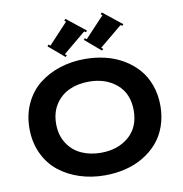

<svg xmlns="http://www.w3.org/2000/svg" viewBox="-101 -1066 1113 1170"><g transform="rotate(-10 455.0 -480.5)"><path d="M478 -835 487.8 -826.2 607.9 -954.1 598.1 -960.9 606.9 -971.2 724.1 -877.9 714.8 -869.1 706.1 -876 565.9 -759.8 577.1 -751 567.9 -742.2 470.2 -825.2ZM252.9 -835 263.2 -826.2 382.8 -954.1 373 -960.9 381.8 -971.2 499 -877.9 490.2 -869.1 481 -876 340.8 -759.8 352.1 -751 342.8 -742.2 245.1 -825.2ZM455.1 -710Q521 -710 581.3 -695.3Q641.6 -680.7 692.4 -650.6Q743.2 -620.6 780.5 -578.1Q817.9 -535.6 838.9 -477.1Q859.9 -418.5 859.9 -350.1Q859.9 -281.7 838.9 -223.1Q817.9 -164.6 780.5 -122.1Q743.2 -79.6 692.4 -49.6Q641.6 -19.5 581.3 -4.9Q521 9.8 455.1 9.8Q372.1 9.8 299.1 -13.9Q226.1 -37.6 170.4 -82Q114.7 -126.5 82.3 -195.6Q49.8 -264.6 49.8 -350.1Q49.8 -435.5 82.3 -504.6Q114.7 -573.7 170.4 -618.2Q226.1 -662.6 299.1 -686.3Q372.1 -710 455.1 -710ZM455.1 -129.9Q559.1 -129.9 627 -188Q694.8 -246.1 694.8 -350.1Q694.8 -454.1 627 -512Q559.1 -569.8 455.1 -569.8Q387.2 -569.8 333.7 -545.4Q280.3 -521 247.6 -470.5Q214.8 -419.9 214.8 -350.1Q214.8 -280.3 247.6 -229.5Q280.3 -178.7 334 -154.3Q387.7 -129.9 455.1 -129.9Z"/></g></svg>

Font: Copperplate CC
Style: Bold
Weight: 700
Designer: indestructible type*
Foundry: Cowboy Collective
Version: Version 1.000